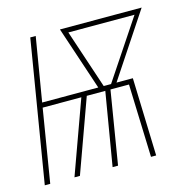

<svg xmlns="http://www.w3.org/2000/svg" viewBox="-86 -601 669 681"><g transform="rotate(-15 248.5 -260.0)"><path d="M-3 0 83 -520H103L64 -286H270L192 -520H492L337 -286H397L406 0H387L378 -268H310L266 0H246L291 -268H223L126 0H106L203 -268H61L17 0ZM290 -286H317L461 -502H218Z"/></g></svg>

Font: Iosevka SS04 Thin
Style: Italic
Weight: 100
Italic angle: -9°
Monospace: yes
Designer: Belleve Invis
Foundry: Belleve Invis
Version: Version 19.0.0; ttfautohint (v1.8.4)